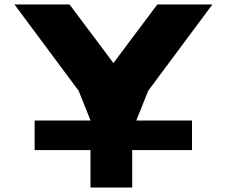

<svg xmlns="http://www.w3.org/2000/svg" viewBox="-20 -845 1022 865"><path d="M136 -169H387.6V0H575.6V-169H845V-302H594.4V-303L647.6 -436L937 -825H688.8L491 -561L293.2 -825H45L334.4 -436L387.6 -303V-302H136Z"/></svg>

Font: Hussar
Style: BdSuprExt
Weight: 700
Foundry: Cannot Into Space Fonts
Version: Version 2.00